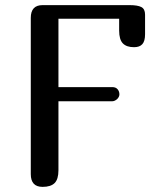

<svg xmlns="http://www.w3.org/2000/svg" viewBox="-20 -729 596 749"><path d="M418 -334H208V-64.9Q208 -29.8 193.1 -14.9Q178.2 0 146 0Q100.1 0 100.1 -49.8V-659.2Q100.1 -709 146 -709H485.8Q517.1 -709 531.5 -701.4Q545.9 -693.8 545.9 -671.9V-595.2Q545.9 -568.8 535.4 -556.9Q524.9 -544.9 502.9 -544.9Q473.6 -544.9 459.2 -559.8Q444.8 -574.7 444.8 -609.9V-655.8H208V-389.2H418Q431.6 -389.2 438.7 -380.9Q445.8 -372.6 445.8 -360.8Q445.8 -356 443.4 -351.1Q440.9 -346.2 437 -342.5Q433.1 -338.9 428 -336.4Q422.9 -334 418 -334Z"/></svg>

Font: Marmelad
Style: Regular
Weight: 400
Designer: Manvel Shmavonyan
Foundry: Cyreal (www.cyreal.org)
Version: Version 1.000